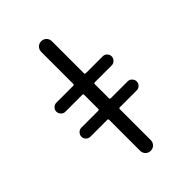

<svg xmlns="http://www.w3.org/2000/svg" viewBox="-291 -933 1276 1276"><g transform="rotate(-45 347.0 -295.0)"><path d="M288 -215Q297 -215 297 -224V-356Q297 -365 288 -365H129Q112 -365 99.5 -378Q87 -391 87 -408Q87 -425 99.5 -437.5Q112 -450 129 -450H288Q297 -450 297 -459V-760Q297 -781 311.5 -795.5Q326 -810 347 -810Q368 -810 382.5 -795.5Q397 -781 397 -760V-459Q397 -450 406 -450H565Q582 -450 594.5 -437.5Q607 -425 607 -408Q607 -391 594.5 -378Q582 -365 565 -365H406Q397 -365 397 -356V-224Q397 -215 406 -215H565Q582 -215 594.5 -202Q607 -189 607 -172Q607 -155 594.5 -142.5Q582 -130 565 -130H406Q397 -130 397 -121V170Q397 191 382.5 205.5Q368 220 347 220Q326 220 311.5 205.5Q297 191 297 170V-121Q297 -130 288 -130H129Q112 -130 99.5 -142.5Q87 -155 87 -172Q87 -189 99.5 -202Q112 -215 129 -215Z"/></g></svg>

Font: Rounded Mplus 1c Medium
Style: Regular
Weight: 500
Version: Version 1.059.20150529